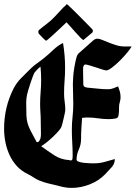

<svg xmlns="http://www.w3.org/2000/svg" viewBox="-20 -921 663 938"><path d="M456 -732Q465 -732 479.5 -726Q494 -720 511.5 -713Q529 -706 548.5 -700Q568 -694 588 -694H623Q618 -684 602 -664.5Q586 -645 566.5 -625.5Q547 -606 528 -591.5Q509 -577 499 -577Q494 -577 480 -581.5Q466 -586 449.5 -591.5Q433 -597 417.5 -601.5Q402 -606 395 -606Q386 -601 386 -587.5Q386 -574 386 -566Q386 -552 386.5 -538Q387 -524 387 -510Q387 -501 392.5 -497.5Q398 -494 406 -493Q431 -491 457 -488Q483 -485 508 -485Q521 -485 533 -489.5Q545 -494 557 -499Q562 -486 565.5 -473.5Q569 -461 569 -447Q569 -435 566 -425Q561 -410 561.5 -394.5Q562 -379 560 -364Q559 -355 556.5 -349.5Q554 -344 544 -342Q527 -339 511 -339Q485 -339 459 -343Q433 -347 407 -347Q401 -347 394.5 -346.5Q388 -346 381 -345Q379 -319 377.5 -293Q376 -267 376 -241Q376 -215 365 -190.5Q354 -166 354 -141Q354 -135 365 -131Q376 -127 390 -125.5Q404 -124 417.5 -123.5Q431 -123 436 -123Q466 -123 489.5 -129.5Q513 -136 541 -144Q541 -121 525 -103.5Q509 -86 494 -70Q463 -38 419 -20.5Q375 -3 330 -3Q311 -3 293 -6.5Q275 -10 258 -15Q236 -20 213.5 -25.5Q191 -31 170 -40Q156 -46 143.5 -54.5Q131 -63 117 -70Q85 -85 63 -109Q41 -133 27 -163Q13 -193 6.5 -226Q0 -259 0 -292Q0 -397 46 -488Q61 -517 83 -539Q105 -561 128 -584Q144 -600 162 -612.5Q180 -625 197 -639Q218 -656 240.5 -677.5Q263 -699 288 -711Q293 -680 295.5 -650Q298 -620 298 -589Q298 -557 295.5 -526.5Q293 -496 293 -464Q293 -444 296 -423.5Q299 -403 299 -383Q299 -379 296.5 -367.5Q294 -356 291 -343Q288 -330 285 -318Q282 -306 280 -301Q277 -293 264 -278.5Q251 -264 235.5 -249.5Q220 -235 204.5 -223Q189 -211 181 -207Q212 -184 245 -162.5Q278 -141 318 -139Q322 -137 324 -137Q333 -137 334 -145Q335 -153 335 -159Q335 -191 333 -223.5Q331 -256 331 -288Q331 -320 334.5 -350.5Q338 -381 338 -413Q338 -438 337 -462.5Q336 -487 336 -511Q336 -522 337.5 -544.5Q339 -567 343 -590.5Q347 -614 352 -634.5Q357 -655 365 -661Q383 -677 400.5 -692.5Q418 -708 436 -724Q446 -732 456 -732ZM108 -419Q108 -379 109 -357Q110 -335 115 -318Q120 -301 130 -281.5Q140 -262 159 -227H167Q175 -235 177.5 -244.5Q180 -254 180 -265Q180 -282 179.5 -299Q179 -316 179 -333Q179 -353 177.5 -373Q176 -393 176 -413Q176 -442 178.5 -471.5Q181 -501 181 -530Q181 -562 178 -595Q170 -590 163 -582.5Q156 -575 150 -568Q147 -565 141 -549.5Q135 -534 129 -515.5Q123 -497 118 -480.5Q113 -464 112 -458Q110 -448 109 -439Q108 -430 108 -419ZM388 -726Q386 -724 374.5 -735.5Q363 -747 349 -763Q335 -779 322 -793.5Q309 -808 305 -812Q301 -808 285.5 -793.5Q270 -779 253 -763Q236 -747 221.5 -734.5Q207 -722 206 -722Q204 -722 199.5 -726Q195 -730 189 -736Q183 -742 177.5 -748Q172 -754 169 -757Q167 -763 167 -765Q167 -769 170 -774Q189 -790 208.5 -804.5Q228 -819 246 -838Q260 -852 274.5 -868.5Q289 -885 303 -897Q305 -900 306 -901Q308 -901 325.5 -884Q343 -867 364.5 -845.5Q386 -824 405.5 -804Q425 -784 431 -778L434 -771Q434 -767 433 -765.5Q432 -764 431 -762Z"/></svg>

Font: Hand Textur
Style: Regular
Weight: 400
Designer: F. H. Ehmcke um 1935
Foundry: Peter Wiegel
Version: Version 1.000